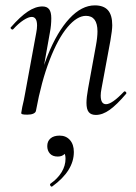

<svg xmlns="http://www.w3.org/2000/svg" viewBox="-20 -419 505 715"><path d="M302 -36Q302 -56 308 -89L337 -248Q343 -280 343 -302Q343 -360 300 -360Q267 -360 231.5 -318Q196 -276 165 -196Q134 -116 114 -7L102 -8Q122 -124 157.5 -212.5Q193 -301 238.5 -350Q284 -399 333 -399Q366 -399 382 -381Q398 -363 398 -325Q398 -307 391 -267L358 -89Q355 -74 355 -63Q355 -31 375 -31Q397 -31 441 -77Q443 -79 444 -79Q447 -79 449.5 -75.5Q452 -72 449 -69Q415 -29 388.5 -10Q362 9 337 9Q319 9 310.5 -1.5Q302 -12 302 -36ZM59 2 63 -21Q69 -45 74 -74L115 -297Q118 -312 118 -324Q118 -356 98 -356Q86 -356 67.5 -344Q49 -332 29 -310Q28 -309 26 -309Q23 -309 20.5 -312.5Q18 -316 21 -318Q55 -357 83.5 -376Q112 -395 138 -395Q155 -395 163 -384.5Q171 -374 171 -351Q171 -325 166 -299L114 -7Q113 0 104.5 4Q96 8 82 8Q68 8 63.5 6.5Q59 5 59 2ZM173 276Q169 276 167 271.5Q165 267 168 265Q195 246 209.5 222Q224 198 224 172Q224 156 217.5 147.5Q211 139 201 137L229 127Q230 145 220.5 154.5Q211 164 195 164Q176 164 166 153Q156 142 156 125Q156 107 168 96.5Q180 86 202 86Q226 86 240.5 102.5Q255 119 255 147Q255 217 175 275Z"/></svg>

Font: Cormorant Garamond
Style: Italic
Weight: 400
Italic angle: -10°
Designer: Christian Thalmann (Catharsis Fonts)
Foundry: Catharsis Fonts
Version: Version 4.000